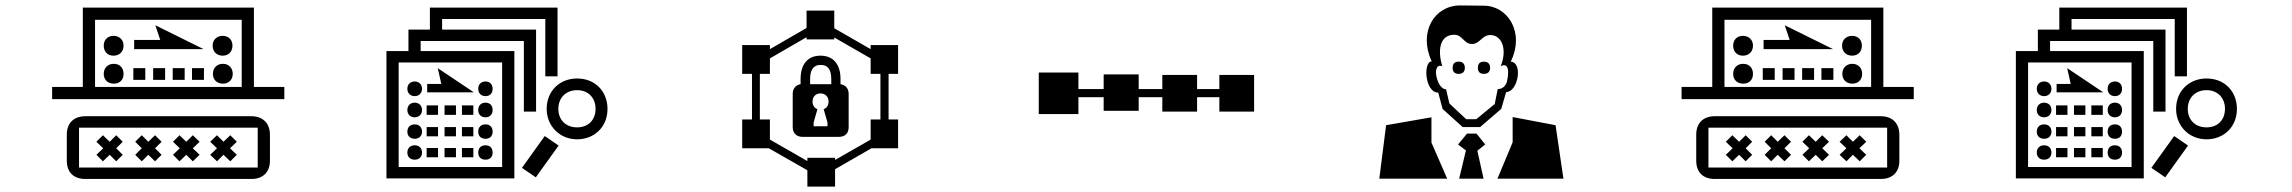

<svg xmlns="http://www.w3.org/2000/svg" viewBox="-20 -643 8440 707"><path d="M271 -173H929V-26H271ZM870 -570V-323H330V-570ZM359 -145 335 -121 360 -97 335 -73 359 -49 384 -73 408 -49 432 -73 408 -97 432 -121 408 -145 384 -121ZM502 -145 478 -121 502 -97 478 -73 502 -49 526 -73 551 -49 575 -73 551 -97 575 -121 551 -145 526 -121ZM906 16C948 16 974 -9 974 -51V-147C974 -189 948 -215 906 -215H294C251 -215 226 -189 226 -147V-51C226 -9 251 16 294 16ZM641 -145 617 -121 642 -97 617 -73 641 -49 666 -73 690 -49 715 -73 690 -97 715 -121 690 -145 666 -121ZM779 -145 754 -121 779 -97 754 -73 779 -49 803 -73 828 -49 852 -73 827 -97 852 -121 828 -145 803 -121ZM362 -475C362 -453 376 -438 398 -438C420 -438 435 -453 435 -475C435 -496 420 -511 398 -511C376 -511 362 -496 362 -475ZM362 -371C362 -349 377 -335 399 -335C421 -335 435 -349 435 -371C435 -393 421 -408 399 -408C377 -408 362 -393 362 -371ZM515 -392H471V-349H515ZM588 -392H544V-349H588ZM915 -615H285V-323H172V-278H1027V-323H915ZM474 -496V-462H730L552 -550L570 -496ZM660 -392H616V-349H660ZM731 -392H687V-349H731ZM763 -475C763 -453 778 -438 800 -438C822 -438 836 -453 836 -475C836 -496 822 -511 800 -511C778 -511 763 -496 763 -475ZM764 -371C764 -349 779 -335 801 -335C822 -335 837 -349 837 -371C837 -393 822 -408 801 -408C779 -408 764 -393 764 -371Z M1829 -413V-28H1448V-413ZM2105 -311C2146 -311 2173 -283 2173 -242C2173 -201 2146 -174 2105 -174C2064 -174 2036 -201 2036 -242C2036 -283 2064 -311 2105 -311ZM1480 -81C1480 -65 1491 -55 1507 -55C1523 -55 1534 -65 1534 -81C1534 -98 1523 -108 1507 -108C1491 -108 1480 -98 1480 -81ZM1480 -316C1480 -300 1491 -289 1507 -289C1523 -289 1534 -300 1534 -316C1534 -332 1523 -343 1507 -343C1491 -343 1480 -332 1480 -316ZM1480 -238C1480 -222 1491 -211 1507 -211C1523 -211 1534 -222 1534 -238C1534 -254 1523 -265 1507 -265C1491 -265 1480 -254 1480 -238ZM1480 -158C1480 -142 1491 -132 1507 -132C1523 -132 1534 -142 1534 -158C1534 -175 1523 -185 1507 -185C1491 -185 1480 -175 1480 -158ZM1593 -220V-255H1551V-220ZM1593 -141V-175H1551V-141ZM1593 -64V-98H1551V-64ZM1659 -220V-255H1617V-220ZM1659 -141V-175H1617V-141ZM1659 -64V-98H1617V-64ZM1553 -334V-303H1725L1592 -392L1605 -334ZM1723 -220V-255H1681V-220ZM1723 -141V-175H1681V-141ZM1723 -64V-98H1681V-64ZM1874 -455H1529V-492H1909V-232H1954V-534H1608V-573H1988V-362H2033V-615H1563V-534H1484V-455H1403V14H1874ZM1741 -316C1741 -300 1751 -289 1768 -289C1784 -289 1794 -300 1794 -316C1794 -332 1784 -343 1768 -343C1751 -343 1741 -332 1741 -316ZM1741 -238C1741 -222 1751 -211 1768 -211C1784 -211 1794 -222 1794 -238C1794 -254 1784 -265 1768 -265C1751 -265 1741 -254 1741 -238ZM1741 -158C1741 -142 1751 -132 1768 -132C1784 -132 1794 -142 1794 -158C1794 -175 1784 -185 1768 -185C1751 -185 1741 -175 1741 -158ZM1741 -81C1741 -65 1751 -55 1768 -55C1784 -55 1794 -65 1794 -81C1794 -98 1784 -108 1768 -108C1751 -108 1741 -98 1741 -81ZM1986 -142 1902 -25 1953 10 2037 -107ZM2105 -354C2042 -354 1993 -309 1993 -242C1993 -178 2042 -130 2105 -130C2168 -130 2217 -175 2217 -242C2217 -306 2172 -354 2105 -354Z M2778 -203V-371H2815V-428L2950 -506V-498H3052V-505L3186 -428V-371H3222V-203H3186V-129L3055 -54V-62H2953V-50L2815 -129V-203ZM2972 -269C2972 -287 2984 -299 3001 -299C3019 -299 3031 -287 3031 -269C3031 -255 3024 -245 3013 -241L3027 -192V-178H2976V-192L2990 -241C2979 -245 2972 -255 2972 -269ZM2963 -351C2963 -382 2973 -404 3002 -404C3032 -404 3041 -382 3041 -351V-333H2963ZM2713 -477V-371H2749V-203H2713V-97H2811L2953 -16V44H3055V-20L3189 -97H3287V-203H3252V-371H3287V-477H3186V-462L3052 -539V-604H2950V-540L2815 -462V-477ZM3105 -297C3105 -317 3094 -330 3075 -333V-352C3075 -408 3047 -438 3001 -438C2955 -438 2928 -407 2928 -352V-333C2910 -330 2899 -317 2899 -297V-175C2899 -152 2913 -139 2936 -139H3068C3092 -139 3105 -152 3105 -175Z M4044 -369V-315H3951V-376H3805V-223H3951V-285H4044V-235H4173V-285H4260V-232H4388V-285H4470V-232H4598V-367H4470V-315H4388V-367H4260V-315H4173V-369Z M5305 -314C5284 -315 5271 -345 5268 -370C5266 -388 5272 -407 5291 -399C5273 -457 5281 -515 5335 -515C5366 -515 5370 -481 5400 -481C5429 -481 5438 -514 5467 -514C5513 -514 5530 -458 5506 -399C5511 -402 5515 -403 5518 -403C5533 -403 5538 -382 5529 -343C5525 -327 5513 -315 5495 -315L5484 -260L5416 -204H5379L5317 -262ZM5251 -118V-211L5084 -182L5059 15H5309ZM5382 -151 5349 -111 5378 -89 5353 15H5443L5420 -88L5449 -111L5417 -151ZM5550 -119 5494 15H5737L5708 -182L5550 -212ZM5351 -416C5336 -416 5329 -408 5329 -393C5329 -379 5336 -371 5351 -371C5366 -371 5374 -379 5374 -393C5374 -408 5366 -416 5351 -416ZM5526 -304C5570 -304 5589 -413 5543 -416C5596 -525 5531 -622 5444 -622L5357 -623C5261 -623 5202 -524 5252 -417C5220 -417 5226 -302 5276 -302L5292 -242L5366 -175H5430L5508 -242ZM5444 -371C5459 -371 5467 -379 5467 -393C5467 -408 5459 -416 5444 -416C5429 -416 5422 -408 5422 -393C5422 -379 5429 -371 5444 -371Z M6271 -173H6929V-26H6271ZM6870 -570V-323H6330V-570ZM6359 -145 6335 -121 6360 -97 6335 -73 6359 -49 6384 -73 6408 -49 6432 -73 6408 -97 6432 -121 6408 -145 6384 -121ZM6502 -145 6478 -121 6502 -97 6478 -73 6502 -49 6526 -73 6551 -49 6575 -73 6551 -97 6575 -121 6551 -145 6526 -121ZM6906 16C6948 16 6974 -9 6974 -51V-147C6974 -189 6948 -215 6906 -215H6294C6251 -215 6226 -189 6226 -147V-51C6226 -9 6251 16 6294 16ZM6641 -145 6617 -121 6642 -97 6617 -73 6641 -49 6666 -73 6690 -49 6715 -73 6690 -97 6715 -121 6690 -145 6666 -121ZM6779 -145 6754 -121 6779 -97 6754 -73 6779 -49 6803 -73 6828 -49 6852 -73 6827 -97 6852 -121 6828 -145 6803 -121ZM6362 -475C6362 -453 6376 -438 6398 -438C6420 -438 6435 -453 6435 -475C6435 -496 6420 -511 6398 -511C6376 -511 6362 -496 6362 -475ZM6362 -371C6362 -349 6377 -335 6399 -335C6421 -335 6435 -349 6435 -371C6435 -393 6421 -408 6399 -408C6377 -408 6362 -393 6362 -371ZM6515 -392H6471V-349H6515ZM6588 -392H6544V-349H6588ZM6915 -615H6285V-323H6172V-278H7027V-323H6915ZM6474 -496V-462H6730L6552 -550L6570 -496ZM6660 -392H6616V-349H6660ZM6731 -392H6687V-349H6731ZM6763 -475C6763 -453 6778 -438 6800 -438C6822 -438 6836 -453 6836 -475C6836 -496 6822 -511 6800 -511C6778 -511 6763 -496 6763 -475ZM6764 -371C6764 -349 6779 -335 6801 -335C6822 -335 6837 -349 6837 -371C6837 -393 6822 -408 6801 -408C6779 -408 6764 -393 6764 -371Z M7829 -413V-28H7448V-413ZM8105 -311C8146 -311 8173 -283 8173 -242C8173 -201 8146 -174 8105 -174C8064 -174 8036 -201 8036 -242C8036 -283 8064 -311 8105 -311ZM7480 -81C7480 -65 7491 -55 7507 -55C7523 -55 7534 -65 7534 -81C7534 -98 7523 -108 7507 -108C7491 -108 7480 -98 7480 -81ZM7480 -316C7480 -300 7491 -289 7507 -289C7523 -289 7534 -300 7534 -316C7534 -332 7523 -343 7507 -343C7491 -343 7480 -332 7480 -316ZM7480 -238C7480 -222 7491 -211 7507 -211C7523 -211 7534 -222 7534 -238C7534 -254 7523 -265 7507 -265C7491 -265 7480 -254 7480 -238ZM7480 -158C7480 -142 7491 -132 7507 -132C7523 -132 7534 -142 7534 -158C7534 -175 7523 -185 7507 -185C7491 -185 7480 -175 7480 -158ZM7593 -220V-255H7551V-220ZM7593 -141V-175H7551V-141ZM7593 -64V-98H7551V-64ZM7659 -220V-255H7617V-220ZM7659 -141V-175H7617V-141ZM7659 -64V-98H7617V-64ZM7553 -334V-303H7725L7592 -392L7605 -334ZM7723 -220V-255H7681V-220ZM7723 -141V-175H7681V-141ZM7723 -64V-98H7681V-64ZM7874 -455H7529V-492H7909V-232H7954V-534H7608V-573H7988V-362H8033V-615H7563V-534H7484V-455H7403V14H7874ZM7741 -316C7741 -300 7751 -289 7768 -289C7784 -289 7794 -300 7794 -316C7794 -332 7784 -343 7768 -343C7751 -343 7741 -332 7741 -316ZM7741 -238C7741 -222 7751 -211 7768 -211C7784 -211 7794 -222 7794 -238C7794 -254 7784 -265 7768 -265C7751 -265 7741 -254 7741 -238ZM7741 -158C7741 -142 7751 -132 7768 -132C7784 -132 7794 -142 7794 -158C7794 -175 7784 -185 7768 -185C7751 -185 7741 -175 7741 -158ZM7741 -81C7741 -65 7751 -55 7768 -55C7784 -55 7794 -65 7794 -81C7794 -98 7784 -108 7768 -108C7751 -108 7741 -98 7741 -81ZM7986 -142 7902 -25 7953 10 8037 -107ZM8105 -354C8042 -354 7993 -309 7993 -242C7993 -178 8042 -130 8105 -130C8168 -130 8217 -175 8217 -242C8217 -306 8172 -354 8105 -354Z"/></svg>

Font: CryptoKit 1.4
Style: Regular
Weight: 400
Monospace: yes
Designer: Oceane Juvin
Foundry: http://www.head-geneve.ch
Version: Version 1.000